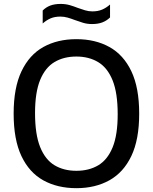

<svg xmlns="http://www.w3.org/2000/svg" viewBox="-20 -949 778 978"><path d="M369 9.5Q273 9.5 201 -30.2Q129 -70 89.2 -154Q49.5 -238 49.5 -370Q49.5 -502 89.5 -586Q129.5 -670 201.2 -709.8Q273 -749.5 369 -749.5Q465.5 -749.5 537.5 -709.5Q609.5 -669.5 649.2 -585.8Q689 -502 689 -370Q689 -238 649 -154.2Q609 -70.5 537 -30.5Q465 9.5 369 9.5ZM369 -79Q433.5 -79 480.8 -107.2Q528 -135.5 553.8 -198.8Q579.5 -262 579.5 -367Q579.5 -475.5 553.5 -539.8Q527.5 -604 480.2 -632.5Q433 -661 369 -661Q305 -661 257.8 -633Q210.5 -605 184.5 -541.8Q158.5 -478.5 158.5 -373Q158.5 -264.5 184.5 -200Q210.5 -135.5 257.8 -107.2Q305 -79 369 -79ZM449 -826.5Q424 -826.5 402.8 -833Q381.5 -839.5 361 -847Q343 -854 325 -859.2Q307 -864.5 287.5 -864.5Q259.5 -864.5 238.5 -855.8Q217.5 -847 197.5 -829.5V-895.5Q214.5 -912.5 236.5 -920.8Q258.5 -929 289 -929Q314 -929 335.5 -922.8Q357 -916.5 377 -908.5Q395.5 -902 413.5 -896.5Q431.5 -891 450.5 -891Q478.5 -891 499.5 -899.8Q520.5 -908.5 540.5 -926V-860Q523.5 -843.5 501.5 -835Q479.5 -826.5 449 -826.5Z"/></svg>

Font: Encode Sans Condensed Thin Medium
Style: Regular
Weight: 500
Version: Version 3.002